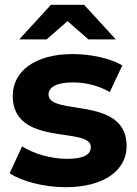

<svg xmlns="http://www.w3.org/2000/svg" viewBox="-20 -771 571 799"><path d="M261 -683 348 -607H462L330 -751H192L60 -607H174ZM182 -378C182 -406 212 -428 282 -428C331 -428 384 -418 437 -388L489 -499C438 -529 356 -546 282 -546C125 -546 33 -474 33 -372C33 -157 358 -247 358 -159C358 -129 331 -110 259 -110C193 -110 120 -131 72 -162L20 -50C70 -17 162 8 253 8C414 8 507 -63 507 -163C507 -375 182 -286 182 -378Z"/></svg>

Font: Montserrat Lite
Style: Bold
Weight: 700
Designer: Julieta Ulanovsky
Foundry: Julieta Ulanovsky
Version: Version 7.200;PS 007.200;hotconv 1.0.88;makeotf.lib2.5.64775